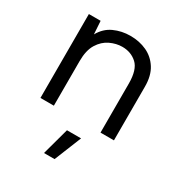

<svg xmlns="http://www.w3.org/2000/svg" viewBox="-175 -632 930 991"><g transform="rotate(30 289.5 -136.5)"><path d="M73 0V-500H143L148 -422Q174 -469 219 -489.5Q264 -510 316 -510Q370 -510 414 -489.5Q458 -469 484.5 -427Q511 -385 511 -320V0H431V-292Q431 -375 395.5 -407.5Q360 -440 308 -440Q272 -440 236 -423Q200 -406 176.5 -368Q153 -330 153 -266V0ZM359 76 294 237H231L275 76Z"/></g></svg>

Font: Prodigy Sans
Style: Regular
Weight: 400
Designer: Wei Huang
Foundry: Wei Huang
Version: Version 1.003; ttfautohint (v1.8.3)